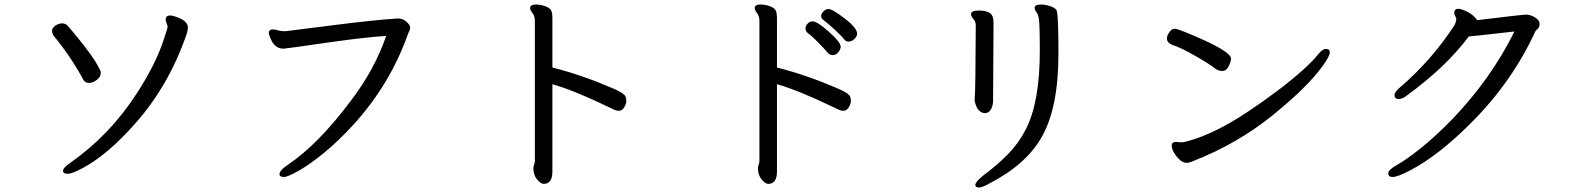

<svg xmlns="http://www.w3.org/2000/svg" viewBox="-20 -752 7040 855"><path d="M377 -382.8Q357.9 -382.8 351.1 -397Q293 -503.9 218.8 -592.8Q211.9 -603 211.9 -615.2Q211.9 -627.9 226.8 -637.9Q241.7 -647.9 256.8 -647.9Q272.9 -647.9 283 -635.5Q293 -623 313 -600.1Q399.9 -496.1 426.8 -438Q428.7 -431.2 428.7 -426.8Q428.7 -410.2 411.4 -396.5Q394 -382.8 377 -382.8ZM282.7 22Q260.7 22 260.7 8.8Q260.7 -4.9 293 -26.9Q469.7 -150.9 588.9 -335.9Q675.8 -469.2 711.9 -584Q726.1 -625 726.1 -632.8Q726.1 -640.1 721.9 -648.7Q717.8 -657.2 717.8 -665Q717.8 -683.1 737.8 -683.1Q749 -683.1 768.1 -675.8Q816.9 -658.2 816.9 -628.9Q816.9 -621.1 812 -603Q733.9 -374 584 -204.1Q461.9 -64.9 349.1 -3.9Q299.8 22 282.7 22Z M1244.6 36.1Q1224.6 36.1 1224.6 23.9Q1224.6 6.8 1261.7 -18.1Q1397 -108.9 1543 -304.2Q1647.9 -441.9 1699.7 -591.8Q1621.6 -587.9 1463.9 -565.9Q1251 -535.2 1242.7 -535.2Q1202.6 -535.2 1183.6 -583Q1176.8 -600.1 1176.8 -605Q1176.8 -619.1 1192.9 -621.1Q1204.6 -621.1 1217.8 -616.9Q1231 -612.8 1250 -612.8Q1303.7 -619.1 1470.7 -640.6Q1637.7 -662.1 1752 -669.9Q1773.9 -669.9 1790.3 -655Q1806.6 -640.1 1806.6 -629.9Q1806.6 -621.1 1802.7 -614Q1798.8 -606.9 1795.9 -598.1Q1717.8 -378.9 1558.6 -202.1Q1489.7 -126 1424.3 -72.5Q1358.9 -19 1309.8 8.5Q1260.7 36.1 1244.6 36.1Z M2400.9 66.9Q2388.7 66.9 2371.8 47.4Q2355 27.8 2355 -4.9L2361.8 -32.2V-659.2Q2361.8 -680.2 2351.3 -693.6Q2340.8 -707 2340.8 -715.8Q2340.8 -731.9 2366.7 -731.9Q2387.7 -731.9 2409.2 -723.9Q2430.7 -715.8 2435.3 -703.4Q2439.9 -690.9 2439.9 -672.9V-451.2Q2565.9 -419.9 2701.7 -361.8Q2759.8 -337.9 2765.6 -321.8Q2769 -314 2769 -301.8Q2769 -289.1 2759.5 -273.9Q2750 -258.8 2736.8 -258.8Q2724.6 -258.8 2717.3 -262.5Q2710 -266.1 2690.9 -274.9Q2535.6 -350.1 2439.9 -377V11.2Q2439.9 66.9 2400.9 66.9Z M3575.7 -606Q3566.9 -613.8 3566.9 -626Q3566.9 -636.2 3576.4 -646.7Q3585.9 -657.2 3597.7 -657.2Q3618.7 -657.2 3671.1 -610.6Q3723.6 -564 3723.6 -543.9Q3723.6 -533.2 3713.6 -520Q3703.6 -506.8 3688.7 -506.8Q3673.8 -506.8 3664.3 -518.8Q3654.8 -530.8 3626.7 -559.8Q3598.6 -588.9 3575.7 -606ZM3757.8 -566.9Q3746.6 -566.9 3738.8 -577.4Q3731 -587.9 3702.9 -614.5Q3674.8 -641.1 3647 -663.1Q3636.7 -668.9 3636.7 -681.2Q3636.7 -691.9 3647.7 -701.9Q3658.7 -711.9 3668.9 -711.9Q3687 -711.9 3741.9 -669.4Q3796.9 -627 3796.9 -602.1Q3796.9 -585 3774.9 -570.8Q3766.6 -566.9 3757.8 -566.9ZM3400.9 66.9Q3388.7 66.9 3371.8 47.4Q3355 27.8 3355 -4.9L3361.8 -32.2V-659.2Q3361.8 -680.2 3351.3 -693.6Q3340.8 -707 3340.8 -715.8Q3340.8 -731.9 3366.7 -731.9Q3387.7 -731.9 3409.2 -723.9Q3430.7 -715.8 3435.3 -703.4Q3439.9 -690.9 3439.9 -672.9V-451.2Q3565.9 -419.9 3701.7 -361.8Q3759.8 -337.9 3765.6 -321.8Q3769 -314 3769 -301.8Q3769 -289.1 3759.5 -273.9Q3750 -258.8 3736.8 -258.8Q3724.6 -258.8 3717.3 -262.5Q3710 -266.1 3690.9 -274.9Q3535.6 -350.1 3439.9 -377V11.2Q3439.9 66.9 3400.9 66.9Z M4369.1 -248Q4331.1 -248 4320.3 -303.2V-308.1Q4324.2 -344.2 4325.2 -639.2Q4325.2 -655.8 4314.7 -667.5Q4304.2 -679.2 4304.2 -689Q4304.2 -705.1 4340.3 -705.1Q4368.2 -705.1 4386.2 -695.1Q4404.3 -685.1 4404.3 -650.9L4402.3 -301.8Q4402.3 -285.2 4394.3 -268.1Q4386.2 -251 4369.1 -248ZM4340.3 83Q4323.2 83 4323.2 71.8Q4323.2 58.1 4359.4 28.8Q4422.4 -18.1 4469.2 -65.9Q4516.1 -113.8 4547.4 -174.8Q4610.4 -295.9 4610.4 -524.9Q4610.4 -611.8 4608.2 -648.4Q4606 -685.1 4596.7 -696Q4587.4 -707 4587.4 -716.8Q4587.4 -731.9 4615.2 -731.9Q4635.3 -731.9 4657.2 -724.4Q4679.2 -716.8 4685.1 -706.1Q4693.4 -689 4693.4 -513.2Q4693.4 -269 4617.2 -139.2Q4548.3 -18.1 4382.3 66.9Q4353 83 4340.3 83Z M5263.7 -26.9Q5248.5 -26.9 5233.2 -41Q5217.8 -55.2 5207.8 -72.5Q5197.8 -89.8 5197.8 -103Q5197.8 -120.1 5216.8 -120.1L5238.8 -118.2Q5252 -118.2 5267.6 -123Q5386.7 -154.8 5535.2 -253.4Q5683.6 -352.1 5783.7 -441.9Q5826.7 -481 5847.7 -507.6Q5868.7 -534.2 5883.8 -534.2Q5901.9 -534.2 5901.9 -519Q5901.9 -502.9 5872.6 -461.9Q5806.6 -368.2 5650.1 -241Q5493.7 -113.8 5296.9 -36.1Q5276.9 -26.9 5263.7 -26.9ZM5422.9 -436Q5406.7 -436 5393.6 -444.8Q5369.6 -464.8 5304.2 -502.4Q5238.8 -540 5200.7 -551.8Q5176.8 -562 5176.8 -579.1Q5176.8 -594.2 5182.6 -601.1Q5194.8 -624 5211.9 -624Q5225.6 -624 5313 -585.9Q5461.9 -521 5461.9 -491.2Q5461.9 -478 5451.4 -457Q5440.9 -436 5422.9 -436Z M6181.2 36.1Q6162.1 36.1 6162.1 20Q6162.1 3.9 6201.2 -17.6Q6240.2 -39.1 6306.2 -91.6Q6372.1 -144 6448.2 -222.2Q6620.1 -401.9 6724.1 -611.8Q6532.2 -589.8 6521 -589.8Q6417 -451.2 6240.2 -323.2Q6223.1 -311 6209 -311Q6189.9 -311 6189.9 -328.1Q6189.9 -341.8 6211.9 -360.8Q6355 -482.9 6458 -641.1Q6462.9 -652.8 6465.3 -666Q6465.3 -671.9 6460.7 -679.4Q6456.1 -687 6456.1 -694.8Q6456.1 -712.9 6475.1 -712.9Q6485.4 -712.9 6507.3 -702.9Q6529.3 -692.9 6543.2 -679.4Q6557.1 -666 6557.1 -662.1Q6760.3 -687 6777.3 -687Q6794.9 -687 6815.4 -674.6Q6835.9 -662.1 6835.9 -647Q6835.9 -630.9 6828.1 -624Q6820.3 -617.2 6817.9 -613.8Q6713.9 -388.2 6534.2 -208Q6386.2 -59.1 6259.3 6.8Q6204.1 36.1 6181.2 36.1Z"/></svg>

Font: LXGW WenKai GB Screen
Style: Regular
Weight: 400
Designer: LXGW / Fontworks Inc.
Foundry: LXGW / Fontworks Inc.
Version: Version 1.321;February 19, 2024;FontCreator 14.0.0.2901 64-b